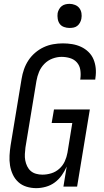

<svg xmlns="http://www.w3.org/2000/svg" viewBox="-20 -968 540 996"><path d="M168 8Q142 8 117.5 0.5Q93 -7 75 -23.5Q57 -40 46.5 -62.5Q36 -85 32 -110Q28 -135 29.5 -161.5Q31 -188 35 -214L92 -559Q96 -584 104.5 -608.5Q113 -633 127.5 -655Q142 -677 162.5 -694.5Q183 -712 206.5 -723Q230 -734 255.5 -738.5Q281 -743 306 -743Q331 -743 355 -739Q379 -735 400.5 -725Q422 -715 439 -698.5Q456 -682 465 -660.5Q474 -639 476.5 -614.5Q479 -590 475 -564L474 -555H396L397 -561Q400 -584 396.5 -606Q393 -628 379 -644Q365 -660 343.5 -666.5Q322 -673 299 -673Q276 -673 252 -664Q228 -655 210 -636.5Q192 -618 182.5 -595Q173 -572 169 -548L112 -203Q110 -186 109 -169Q108 -152 111 -136Q114 -120 121 -105.5Q128 -91 139.5 -81Q151 -71 167 -66.5Q183 -62 200 -62Q223 -62 246 -69Q269 -76 287.5 -92.5Q306 -109 316 -131Q326 -153 330 -176L355 -330H248L260 -400H446L380 0H309L326 -104Q316 -81 300.5 -59Q285 -37 264 -21.5Q243 -6 217.5 1Q192 8 168 8ZM340 -823Q326 -823 312 -828Q298 -833 290 -844Q282 -855 279.5 -870Q277 -885 279 -900Q281 -910 286.5 -920Q292 -930 300.5 -936.5Q309 -943 319.5 -945.5Q330 -948 341 -948Q355 -948 369 -942.5Q383 -937 391.5 -926Q400 -915 402.5 -900Q405 -885 402 -870Q400 -860 394.5 -850Q389 -840 380.5 -833.5Q372 -827 361.5 -825Q351 -823 340 -823Z"/></svg>

Font: Iosevka Term Curly Oblique
Style: Regular
Weight: 400
Italic angle: -9°
Designer: Belleve Invis
Foundry: Belleve Invis
Version: Version 32.3.0